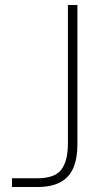

<svg xmlns="http://www.w3.org/2000/svg" viewBox="-20 -749 418 769"><path d="M28 0V-35H129Q200 -35 226 -70Q252 -105 252 -175V-729H290V-170Q290 -114 273.5 -76Q257 -38 221.5 -19Q186 0 129 0Z"/></svg>

Font: Mona Sans ExtraLight
Style: Regular
Weight: 200
Designer: Deni Anggara
Foundry: GitHub
Version: Version 2.000